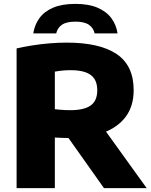

<svg xmlns="http://www.w3.org/2000/svg" viewBox="-20 -969 780 989"><path d="M65.5 0V-719.5Q102 -728 145.8 -735Q189.5 -742 235.2 -745.8Q281 -749.5 323.5 -749.5Q493.5 -749.5 581 -690.5Q668.5 -631.5 668.5 -504.5Q668.5 -423 628 -368.2Q587.5 -313.5 513 -285.8Q438.5 -258 337 -258Q318 -258 299.8 -258.8Q281.5 -259.5 262.5 -260.5V0ZM515.5 0 274 -341H490L735.5 0ZM343.5 -401.5Q412.5 -401.5 446.8 -425.5Q481 -449.5 481 -504.5Q481 -540.5 466 -563.2Q451 -586 420.5 -596.8Q390 -607.5 344 -607.5Q322 -607.5 301.5 -605.5Q281 -603.5 262.5 -600V-406.5Q276 -405 289.2 -403.8Q302.5 -402.5 316 -402Q329.5 -401.5 343.5 -401.5ZM151.5 -797Q158 -841 183 -875.5Q208 -910 253.8 -929.5Q299.5 -949 368.5 -949Q437 -949 482.8 -929.2Q528.5 -909.5 553.8 -875.2Q579 -841 585.5 -797H467.5Q461 -825.5 437.8 -841.5Q414.5 -857.5 368.5 -857.5Q322.5 -857.5 299.2 -841.5Q276 -825.5 269.5 -797Z"/></svg>

Font: Encode Sans SC SemiExpanded ExtraBold
Style: Regular
Weight: 800
Width: 6
Designer: Multiple Designers
Foundry: Impallari Type
Version: Version 3.002